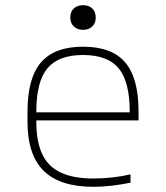

<svg xmlns="http://www.w3.org/2000/svg" viewBox="-20 -710 640 740"><path d="M340 10Q211 10 148.5 -51.5Q86 -113 86 -240V-280Q86 -409 138 -469.5Q190 -530 300 -530Q411 -530 462.5 -469.5Q514 -409 514 -280V-246H105V-277H493L480 -263V-279Q480 -395 437.5 -446.5Q395 -498 300 -498Q205 -498 162.5 -446.5Q120 -395 120 -280V-241Q120 -164 143 -115.5Q166 -67 215 -44.5Q264 -22 340 -22Q375 -22 412 -26Q449 -30 483 -38V-6Q450 1 412.5 5.5Q375 10 340 10ZM300 -595Q278 -595 264.5 -608Q251 -621 251 -642Q251 -665 264.5 -677.5Q278 -690 300 -690Q322 -690 335.5 -677.5Q349 -665 349 -642Q349 -621 335.5 -608Q322 -595 300 -595Z"/></svg>

Font: M PLUS Code Latin Expanded ExtraLight
Style: Regular
Weight: 250
Width: 7
Designer: Coji Morishita
Foundry: UNDERFOREST DESIGN
Version: Version 1.002; ttfautohint (v1.8.3)